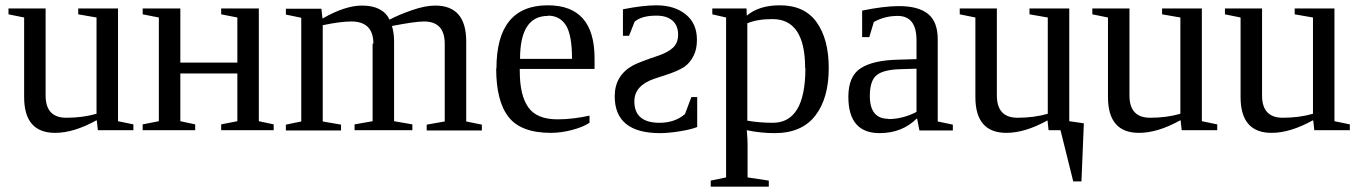

<svg xmlns="http://www.w3.org/2000/svg" viewBox="-20 -491 5127 724"><path d="M345 -37H343Q258 10 188 10Q71 10 71 -125V-425L12 -437V-459H152V-131Q152 -47 230 -47Q292 -47 344 -62V-425L275 -437V-459H425V-34L483 -22V0H349Z M579 -425 518 -437V-459H660V-255H875V-425L814 -437V-459H956V-34L1012 -22V0H814V-22L875 -34V-214H660V-34L716 -22V0H518V-22L579 -34Z M1385 -327 1388 -326Q1388 -410 1305 -410Q1264 -410 1197 -396V-33L1266 -21V1H1058V-21L1116 -33V-424L1058 -436V-458H1192L1196 -421Q1281 -470 1345 -470Q1423 -470 1449 -417Q1485 -436 1534.5 -453Q1584 -470 1621 -470Q1738 -470 1738 -335V-33L1797 -21V1H1589V-21L1657 -33V-326Q1657 -410 1579 -410Q1545 -410 1458 -393Q1466 -366 1466 -336V-34L1535 -22V0H1317V-22L1385 -34Z M1851 -233H1852Q1852 -471 2046 -471Q2222 -471 2222 -271V-231H1940V-222Q1940 -132 1972 -86.5Q2004 -41 2082 -41Q2140 -41 2203 -55V-28Q2179 -12 2137.5 -1Q2096 10 2057 10Q1945 10 1898 -49.5Q1851 -109 1851 -233ZM2046 -432V-431Q1941 -431 1941 -269H2137Q2137 -357 2115 -394Q2092 -432 2046 -432Z M2456 -432H2454Q2399 -432 2373 -409L2352 -356H2329V-456Q2405 -471 2455 -471Q2523 -471 2565.5 -437Q2608 -403 2608 -341Q2608 -306 2596 -282Q2582 -253 2559 -238Q2536 -223 2490 -208L2447 -194Q2372 -168 2372 -109Q2372 -28 2467 -28Q2525 -28 2563 -61L2587 -125H2609V-12Q2587 -3 2544 4Q2501 11 2469 11Q2298 11 2298 -128Q2298 -207 2368 -245Q2391 -257 2462 -281Q2498 -293 2517.5 -311Q2537 -329 2537 -360Q2537 -395 2515.5 -413.5Q2494 -432 2456 -432Z M3105 -235V-234Q3105 -120 3054 -54.5Q3003 11 2901 11Q2848 11 2796 0Q2799 34 2799 54V178L2879 190V213H2660V190L2718 178V-425L2666 -437V-459H2795L2796 -432Q2842 -471 2921 -471Q3014 -471 3059.5 -407Q3105 -343 3105 -235ZM3017 -234H3016Q3016 -419 2893 -419Q2834 -419 2798 -403V-36Q2844 -28 2894 -28Q3017 -28 3017 -234Z M3436 -340V-339Q3436 -431 3365 -431Q3316 -431 3275 -408L3258 -351H3231V-451Q3313 -468 3370 -468Q3443 -468 3479.5 -438.5Q3516 -409 3516 -343V-33L3573 -21V1H3447L3438 -45Q3382 11 3297 11Q3179 11 3179 -126Q3179 -204 3226 -234Q3273 -264 3367 -266L3436 -268ZM3330 -43V-42Q3384 -42 3436 -69V-232L3372 -230Q3310 -228 3285 -207Q3260 -186 3260 -129Q3260 -43 3330 -43Z M4012 -34 4067 -26 4058 193H4027L3979 0H3934L3930 -37Q3845 10 3775 10Q3658 10 3658 -125V-425L3599 -437V-459H3739V-131Q3739 -47 3817 -47Q3879 -47 3931 -62V-425L3862 -437V-459H4012Z M4432 -37H4430Q4345 10 4275 10Q4158 10 4158 -125V-425L4099 -437V-459H4239V-131Q4239 -47 4317 -47Q4379 -47 4431 -62V-425L4362 -437V-459H4512V-34L4570 -22V0H4436Z M4932 -37H4930Q4845 10 4775 10Q4658 10 4658 -125V-425L4599 -437V-459H4739V-131Q4739 -47 4817 -47Q4879 -47 4931 -62V-425L4862 -437V-459H5012V-34L5070 -22V0H4936Z"/></svg>

Font: Libra Serif Modern
Style: Regular
Weight: 400
Designer: Stefan Peev, Context Ltd
Foundry: Stefan Peev, Context Ltd
Version: Version 1.000